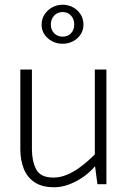

<svg xmlns="http://www.w3.org/2000/svg" viewBox="-20 -779 540 812"><path d="M381 -485V-126Q353 -98 323.5 -75.5Q294 -53 264.5 -40.5Q235 -28 206 -28Q151 -28 133 -63Q115 -98 115 -148V-485H66V-148Q66 -102 80.5 -65.5Q95 -29 126.5 -8Q158 13 210 13Q240 13 272 1Q304 -11 333 -31.5Q362 -52 382 -76L392 0H430V-485ZM245 -759Q221 -759 201 -748Q181 -737 168.5 -718Q156 -699 156 -675Q156 -640 182.5 -617Q209 -594 245 -594Q269 -594 289 -604.5Q309 -615 321 -633.5Q333 -652 333 -675Q333 -699 321 -718Q309 -737 289 -748Q269 -759 245 -759ZM245 -624Q223 -624 209 -638.5Q195 -653 195 -675Q195 -698 209 -713Q223 -728 245 -728Q267 -728 280.5 -713Q294 -698 294 -675Q294 -653 280.5 -638.5Q267 -624 245 -624Z"/></svg>

Font: Catamaran Thin
Style: Regular
Weight: 100
Designer: Pria Ravichandran
Version: Version 2.000